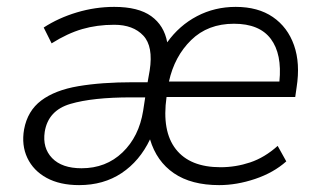

<svg xmlns="http://www.w3.org/2000/svg" viewBox="-20 -530 926 558"><path d="M210 8Q154 8 115.5 -13Q77 -34 59.5 -71Q42 -108 50 -154Q60 -208 100 -238Q140 -268 207.5 -279.5Q275 -291 367 -291H409L415 -325Q426 -395 396.5 -426.5Q367 -458 312 -458Q262 -458 219 -445.5Q176 -433 130 -404L107 -450Q150 -478 203.5 -494Q257 -510 312 -510Q382 -510 419.5 -483Q457 -456 466 -407Q501 -456 552.5 -483Q604 -510 665 -510Q730 -510 773 -480.5Q816 -451 834.5 -398.5Q853 -346 842 -276L838 -248H464Q450 -149 491 -96.5Q532 -44 621 -44Q665 -44 707 -58Q749 -72 787 -106L812 -61Q775 -28 721.5 -10Q668 8 617 8Q536 8 485.5 -26.5Q435 -61 416 -125Q386 -62 333.5 -27Q281 8 210 8ZM660 -461Q584 -461 535.5 -413.5Q487 -366 471 -293H792Q800 -373 767 -417Q734 -461 660 -461ZM217 -41Q288 -41 336 -87Q384 -133 396 -208L402 -247H361Q249 -247 184.5 -228Q120 -209 110 -147Q103 -100 131.5 -70.5Q160 -41 217 -41Z"/></svg>

Font: Mulish Light
Style: Italic
Weight: 300
Italic angle: -9°
Designer: Vernon Adams
Foundry: Vernon Adams
Version: Version 3.603; ttfautohint (v1.8.3)